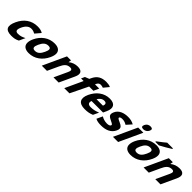

<svg xmlns="http://www.w3.org/2000/svg" viewBox="461 -2525 4294 4294"><g transform="rotate(45 2608.5 -378.0)"><path d="M512 -34 578 -179 564 -172C509 -144 458 -126 389 -126C312 -126 295 -171 341 -271C389 -374 449 -421 525 -421C576 -421 607 -406 639 -390L644 -387L753 -515L749 -518C710 -544 655 -556 587 -556C395 -556 251 -448 169 -270C83 -85 129 10 313 10C396 10 444 0 507 -32Z M1105 -274C1063 -183 1014 -125 927 -125C840 -125 842 -184 884 -274C926 -365 975 -421 1062 -421C1149 -421 1147 -365 1105 -274ZM680 -125C684 -46 742 10 863 10C1046 10 1194 -102 1274 -274C1300 -330 1313 -380 1311 -423C1307 -503 1247 -556 1126 -556C942 -556 795 -447 715 -274C689 -218 678 -168 680 -125Z M1638 -478 1650 -546H1523L1271 0H1435L1553 -255C1601 -360 1650 -422 1748 -422C1814 -422 1819 -383 1787 -315L1641 0H1805L1969 -354C2029 -482 1992 -556 1857 -556C1774 -556 1698 -528 1638 -478Z M2580 -618 2585 -616 2686 -739 2679 -742C2644 -757 2603 -765 2549 -765C2405 -765 2308 -710 2248 -578L2232 -543L2132 -503L2094 -419H2176L1982 0H2146L2350 -419H2484L2542 -546H2408L2420 -572C2438 -609 2466 -632 2505 -632C2530 -632 2554 -627 2580 -618Z M2668 -335C2703 -395 2752 -435 2816 -435C2879 -435 2896 -397 2872 -335ZM2858 -32 2920 -163 2905 -158C2836 -132 2779 -116 2700 -116C2618 -116 2591 -157 2617 -228H2981L3017 -306C3089 -460 3036 -556 2871 -556C2690 -556 2546 -441 2466 -269C2386 -94 2446 10 2635 10C2724 10 2784 -1 2854 -30Z M3531 -389 3638 -509 3632 -512C3583 -541 3522 -556 3450 -556C3322 -556 3200 -515 3148 -402C3120 -340 3123 -304 3150 -276C3165 -261 3187 -245 3224 -229C3249 -217 3270 -207 3285 -198C3300 -190 3307 -181 3312 -175C3316 -170 3315 -162 3311 -152C3299 -128 3271 -114 3213 -114C3147 -114 3083 -137 3048 -159L3039 -164L2975 -25L2978 -23C3022 0 3068 10 3152 10C3299 10 3422 -36 3482 -164C3510 -224 3504 -260 3477 -287C3462 -302 3438 -318 3400 -335C3357 -353 3332 -367 3322 -376C3312 -385 3310 -393 3314 -403C3322 -419 3345 -431 3392 -431C3454 -431 3488 -413 3525 -392Z M3954 -760C3897 -760 3854 -733 3830 -680C3806 -627 3823 -599 3880 -599C3934 -599 3983 -627 4007 -680C4031 -733 4011 -760 3954 -760ZM3938 -546H3774L3522 0H3686Z M4325 -274C4283 -183 4234 -125 4147 -125C4060 -125 4062 -184 4104 -274C4146 -365 4195 -421 4282 -421C4369 -421 4367 -365 4325 -274ZM3900 -125C3904 -46 3962 10 4083 10C4266 10 4414 -102 4494 -274C4520 -330 4533 -380 4531 -423C4527 -503 4467 -556 4346 -556C4162 -556 4015 -447 3935 -274C3909 -218 3898 -168 3900 -125ZM4648 -745 4658 -766H4473L4469 -763C4433 -731 4370 -681 4281 -616L4279 -614L4267 -591H4381L4385 -592C4437 -618 4601 -712 4646 -743Z M4858 -478 4870 -546H4743L4491 0H4655L4773 -255C4821 -360 4870 -422 4968 -422C5034 -422 5039 -383 5007 -315L4861 0H5025L5189 -354C5249 -482 5212 -556 5077 -556C4994 -556 4918 -528 4858 -478Z"/></g></svg>

Font: Passageway
Style: BdSuIt
Weight: 700
Foundry: Ascender Corporation
Version: Version 1.11